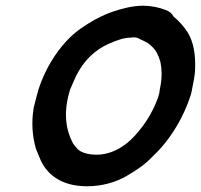

<svg xmlns="http://www.w3.org/2000/svg" viewBox="-20 -658 700 669"><path d="M114 -346C108 -326 102 -300 97 -281V-280C89 -230 93 -184 104 -144V-143C108 -131 114 -120 117 -111C139 -52 192 -9 283 -9C334 -9 383 -22 423 -46C450 -62 476 -78 501 -102L534 -135C581 -186 619 -251 642 -319C644 -325 646 -330 647 -336C653 -367 660 -395 660 -424C661 -467 655 -511 634 -545C621 -565 605 -584 585 -600C579 -611 570 -619 558 -623C535 -632 508 -638 477 -638C442 -638 405 -628 375 -618C333 -604 295 -582 259 -557C195 -511 142 -432 114 -346ZM224 -345C229 -357 237 -376 245 -393C271 -446 310 -484 360 -506C386 -517 411 -527 437 -527H439L442 -528H444C452 -528 457 -527 461 -525C475 -518 493 -511 504 -501C516 -490 527 -478 531 -463H532L539 -442C544 -417 545 -390 539 -358C537 -349 536 -341 535 -333L531 -319C511 -262 476 -210 436 -171C406 -143 365 -119 317 -119C287 -119 264 -126 251 -138C246 -143 239 -152 234 -159C210 -205 199 -264 224 -345Z"/></svg>

Font: SolarCharger
Style: 952
Weight: 900
Designer: Mew Too
Foundry: Cannot Into Space Fonts/KineticPlasma Fonts
Version: Version 1.100